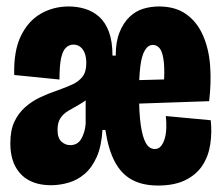

<svg xmlns="http://www.w3.org/2000/svg" viewBox="-20 -561 691 594"><path d="M138 12Q98 12 70 -3Q42 -18 27 -47Q12 -76 12 -118Q12 -158 24.5 -184.5Q37 -211 58 -229.5Q79 -248 104.5 -260Q130 -272 157 -281Q185 -291 204.5 -300Q224 -309 235.5 -324Q247 -339 247 -366Q247 -383 242.5 -395.5Q238 -408 229 -415.5Q220 -423 207 -423Q194 -423 184 -413.5Q174 -404 169 -381Q164 -358 164 -315L24 -329Q22 -403 44.5 -449.5Q67 -496 106 -518.5Q145 -541 193 -541Q219 -541 243.5 -533.5Q268 -526 287 -509Q306 -492 317 -462.5Q328 -433 328 -389H338Q338 -432 350 -461.5Q362 -491 381 -509Q400 -527 423.5 -534Q447 -541 472 -541Q522 -541 555.5 -517.5Q589 -494 607.5 -452.5Q626 -411 630 -358.5Q634 -306 627 -248L366 -239V-312L556 -317L486 -288Q490 -338 487 -367.5Q484 -397 475.5 -409.5Q467 -422 453 -422Q438 -422 428 -405Q418 -388 414 -354.5Q410 -321 410 -273Q410 -212 415.5 -174Q421 -136 431.5 -118Q442 -100 459 -100Q471 -100 478.5 -109.5Q486 -119 490 -133.5Q494 -148 494.5 -166Q495 -184 493 -202L632 -189Q636 -151 630.5 -114.5Q625 -78 606.5 -49.5Q588 -21 554 -4Q520 13 469 13Q421 13 388 -5Q355 -23 335 -61Q315 -99 306 -159H297Q294 -109 279.5 -76Q265 -43 242.5 -23.5Q220 -4 192.5 4Q165 12 138 12ZM197 -112Q209 -112 217.5 -117Q226 -122 231.5 -131.5Q237 -141 240.5 -153Q244 -165 245 -178V-319L281 -290Q270 -270 254.5 -257.5Q239 -245 222.5 -236Q206 -227 191 -218Q176 -209 167 -195.5Q158 -182 158 -159Q158 -134 170 -123Q182 -112 197 -112Z"/></svg>

Font: Bricolage Grotesque 72pt Condensed ExtraBold
Style: Regular
Weight: 800
Width: 3
Designer: Mathieu Triay
Foundry: Atelier Triay
Version: Version 1.001;gftools[0.9.33.dev8+g029e19f]